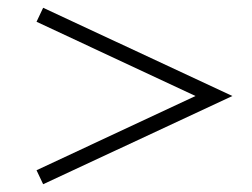

<svg xmlns="http://www.w3.org/2000/svg" viewBox="-20 -602 648 494"><path d="M74 -546 483 -355 74 -164 91 -128 578 -355 91 -582Z"/></svg>

Font: Myanmar April Display
Style: Regular
Weight: 400
Designer: Khon Soe Zaw Thu
Foundry: Myanmar OS
Version: Version 2.50 April 12, 2019